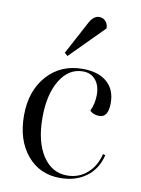

<svg xmlns="http://www.w3.org/2000/svg" viewBox="-79 -719 578 786"><g transform="rotate(10 210.0 -326.5)"><path d="M169 -485 156 -496 227 -629Q245 -665 270 -665Q286 -665 296.5 -653.5Q307 -642 307 -624ZM225 12Q140 12 88 -50.5Q36 -113 36 -215Q36 -317 92.5 -380.5Q149 -444 240 -444Q305 -444 341 -413Q377 -382 377 -326Q377 -266 340 -266Q315 -266 300 -281Q315 -312 315 -349Q315 -388 295.5 -411Q276 -434 243 -434Q184 -434 148 -375Q112 -316 112 -219Q112 -120 150 -61.5Q188 -3 252 -3Q300 -3 335 -33.5Q370 -64 382 -115L392 -112Q378 -53 334 -20.5Q290 12 225 12Z"/></g></svg>

Font: Arapey Regular-Display
Style: Regular
Weight: 400
Designer: Eduardo Rodriguez Tunni
Foundry: Eduardo Rodriguez Tunni
Version: Version 4.000